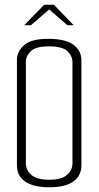

<svg xmlns="http://www.w3.org/2000/svg" viewBox="-20 -793 419 816"><path d="M189 3Q123 3 87.5 -21Q52 -45 52 -90V-538Q52 -576 84 -602.5Q116 -629 189 -628Q262 -627 294 -601.5Q326 -576 326 -537V-91Q326 -46 291.5 -21.5Q257 3 189 3ZM189 -29Q241 -29 264.5 -49.5Q288 -70 288 -99V-529Q288 -554 267 -575Q246 -596 187 -596Q132 -596 111 -575.5Q90 -555 90 -530V-99Q90 -69 114 -49Q138 -29 189 -29ZM83 -686 168 -773H209L293 -686H266L189 -753L112 -686Z"/></svg>

Font: Smooch Sans Thin Light
Style: Regular
Weight: 300
Version: Version 1.010